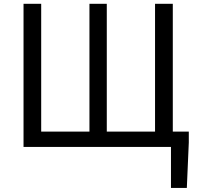

<svg xmlns="http://www.w3.org/2000/svg" viewBox="-20 -753 1016 984"><path d="M856.2 210.1H937.5L947.6 -22.8V-78.6H814V0H856.2ZM100.6 0H865.6V-733.4H774.6V-78.6H527.3V-733.4H438.4V-78.6H191.1V-733.4H100.6Z"/></svg>

Font: Source Han Sans JP VF
Style: Regular
Weight: 250
Designer: Ryoko NISHIZUKA 西塚涼子 (kana, bopomofo & ideographs); Paul D. Hunt (Latin, Greek & Cyrillic); Sandoll Communications 산돌커뮤니
Foundry: Adobe
Version: Version 2.004;hotconv 1.0.118;makeotfexe 2.5.65603